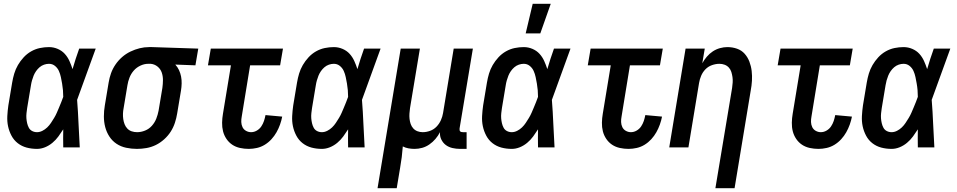

<svg xmlns="http://www.w3.org/2000/svg" viewBox="-20 -776 5040 1011"><path d="M175 8Q146 8 120 1Q94 -6 73.5 -22Q53 -38 40.5 -61.5Q28 -85 22.5 -111Q17 -137 18.5 -165Q20 -193 24 -221L44 -341Q48 -365 55 -388.5Q62 -412 74.5 -433.5Q87 -455 104.5 -474Q122 -493 144 -505.5Q166 -518 190 -523Q214 -528 238 -528Q262 -528 284 -518.5Q306 -509 321 -492.5Q336 -476 345.5 -455Q355 -434 362 -412Q370 -439 378.5 -466Q387 -493 397 -520H484Q459 -453 435 -385Q411 -317 386 -250Q391 -188 393.5 -125.5Q396 -63 400 0H313Q313 -24 312.5 -47.5Q312 -71 313 -95Q301 -76 287.5 -57.5Q274 -39 256 -24Q238 -9 217 -0.5Q196 8 175 8ZM175 -80Q189 -80 203 -87Q217 -94 228.5 -105Q240 -116 248.5 -129Q257 -142 265 -155Q273 -168 279 -182Q285 -196 291 -210Q297 -224 302.5 -238Q308 -252 313 -266Q313 -284 311.5 -301.5Q310 -319 307 -336Q304 -353 300.5 -370Q297 -387 290 -402.5Q283 -418 269.5 -429Q256 -440 238 -440Q225 -440 212 -435.5Q199 -431 188.5 -422Q178 -413 170 -401.5Q162 -390 157 -377.5Q152 -365 148.5 -352.5Q145 -340 143 -327L123 -207Q121 -194 119.5 -180Q118 -166 119 -153Q120 -140 123 -127Q126 -114 132 -103Q138 -92 149.5 -86Q161 -80 175 -80Z M701 8Q672 8 644 2Q616 -4 593.5 -19Q571 -34 556 -57Q541 -80 534 -107Q527 -134 527 -163Q527 -192 532 -221L552 -341Q556 -366 564.5 -390Q573 -414 588 -436Q603 -458 623 -475.5Q643 -493 667 -504.5Q691 -516 715.5 -522Q740 -528 765 -528H781L1024 -520L1009 -432L903 -436Q915 -423 922.5 -407Q930 -391 933.5 -373Q937 -355 936.5 -336Q936 -317 933 -299L913 -179Q909 -154 901 -129.5Q893 -105 879 -83Q865 -61 844.5 -42.5Q824 -24 800.5 -12.5Q777 -1 751.5 3.5Q726 8 701 8ZM702 -80Q723 -80 744 -88.5Q765 -97 780 -114Q795 -131 803 -151.5Q811 -172 815 -193L835 -313Q838 -334 838 -355Q838 -376 831.5 -394.5Q825 -413 809.5 -425.5Q794 -438 774 -440H760Q740 -440 719.5 -430.5Q699 -421 684.5 -404.5Q670 -388 662 -367.5Q654 -347 651 -327L631 -207Q628 -192 627.5 -177.5Q627 -163 629 -149Q631 -135 636 -122Q641 -109 650.5 -99Q660 -89 673.5 -84.5Q687 -80 702 -80Z M1290 8Q1266 8 1243.5 3Q1221 -2 1203 -14Q1185 -26 1172.5 -44.5Q1160 -63 1154.5 -84.5Q1149 -106 1149.5 -130Q1150 -154 1154 -177L1196 -432H1075L1090 -520H1470L1455 -432H1297L1253 -163Q1250 -148 1250.5 -133.5Q1251 -119 1257 -106.5Q1263 -94 1275.5 -87Q1288 -80 1302 -80Q1318 -80 1332.5 -88.5Q1347 -97 1356 -110.5Q1365 -124 1370 -139Q1375 -154 1378 -170L1466 -162Q1462 -141 1454.5 -120Q1447 -99 1436 -79.5Q1425 -60 1409.5 -43Q1394 -26 1374.5 -14Q1355 -2 1333 3Q1311 8 1290 8Z M1675 8Q1646 8 1620 1Q1594 -6 1573.5 -22Q1553 -38 1540.5 -61.5Q1528 -85 1522.5 -111Q1517 -137 1518.5 -165Q1520 -193 1524 -221L1544 -341Q1548 -365 1555 -388.5Q1562 -412 1574.5 -433.5Q1587 -455 1604.5 -474Q1622 -493 1644 -505.5Q1666 -518 1690 -523Q1714 -528 1738 -528Q1762 -528 1784 -518.5Q1806 -509 1821 -492.5Q1836 -476 1845.5 -455Q1855 -434 1862 -412Q1870 -439 1878.5 -466Q1887 -493 1897 -520H1984Q1959 -453 1935 -385Q1911 -317 1886 -250Q1891 -188 1893.5 -125.5Q1896 -63 1900 0H1813Q1813 -24 1812.5 -47.5Q1812 -71 1813 -95Q1801 -76 1787.5 -57.5Q1774 -39 1756 -24Q1738 -9 1717 -0.5Q1696 8 1675 8ZM1675 -80Q1689 -80 1703 -87Q1717 -94 1728.5 -105Q1740 -116 1748.5 -129Q1757 -142 1765 -155Q1773 -168 1779 -182Q1785 -196 1791 -210Q1797 -224 1802.5 -238Q1808 -252 1813 -266Q1813 -284 1811.5 -301.5Q1810 -319 1807 -336Q1804 -353 1800.5 -370Q1797 -387 1790 -402.5Q1783 -418 1769.5 -429Q1756 -440 1738 -440Q1725 -440 1712 -435.5Q1699 -431 1688.5 -422Q1678 -413 1670 -401.5Q1662 -390 1657 -377.5Q1652 -365 1648.5 -352.5Q1645 -340 1643 -327L1623 -207Q1621 -194 1619.5 -180Q1618 -166 1619 -153Q1620 -140 1623 -127Q1626 -114 1632 -103Q1638 -92 1649.5 -86Q1661 -80 1675 -80Z M1968 215 2090 -520H2191L2139 -207Q2137 -193 2136 -178.5Q2135 -164 2136.5 -150Q2138 -136 2142.5 -123Q2147 -110 2156 -100Q2165 -90 2178 -85Q2191 -80 2206 -80Q2225 -80 2244.5 -87Q2264 -94 2278.5 -109Q2293 -124 2301.5 -143Q2310 -162 2313 -181L2369 -520H2470L2400 -100Q2400 -96 2400 -92Q2400 -88 2402.5 -85Q2405 -82 2409 -81Q2413 -80 2418 -80H2437V8H2403Q2382 8 2362.5 3.5Q2343 -1 2328 -12Q2313 -23 2304 -41Q2295 -59 2297 -80Q2287 -61 2273 -44.5Q2259 -28 2241 -15.5Q2223 -3 2203 2.5Q2183 8 2163 8Q2146 8 2130 5Q2114 2 2101 -5Q2099 23 2095.5 51Q2092 79 2087 107L2069 215Z M2675 8Q2646 8 2620 1Q2594 -6 2573.5 -22Q2553 -38 2540.5 -61.5Q2528 -85 2522.5 -111Q2517 -137 2518.5 -165Q2520 -193 2524 -221L2544 -341Q2548 -365 2555 -388.5Q2562 -412 2574.5 -433.5Q2587 -455 2604.5 -474Q2622 -493 2644 -505.5Q2666 -518 2690 -523Q2714 -528 2738 -528Q2762 -528 2784 -518.5Q2806 -509 2821 -492.5Q2836 -476 2845.5 -455Q2855 -434 2862 -412Q2870 -439 2878.5 -466Q2887 -493 2897 -520H2984Q2959 -453 2935 -385Q2911 -317 2886 -250Q2891 -188 2893.5 -125.5Q2896 -63 2900 0H2813Q2813 -24 2812.5 -47.5Q2812 -71 2813 -95Q2801 -76 2787.5 -57.5Q2774 -39 2756 -24Q2738 -9 2717 -0.5Q2696 8 2675 8ZM2675 -80Q2689 -80 2703 -87Q2717 -94 2728.5 -105Q2740 -116 2748.5 -129Q2757 -142 2765 -155Q2773 -168 2779 -182Q2785 -196 2791 -210Q2797 -224 2802.5 -238Q2808 -252 2813 -266Q2813 -284 2811.5 -301.5Q2810 -319 2807 -336Q2804 -353 2800.5 -370Q2797 -387 2790 -402.5Q2783 -418 2769.5 -429Q2756 -440 2738 -440Q2725 -440 2712 -435.5Q2699 -431 2688.5 -422Q2678 -413 2670 -401.5Q2662 -390 2657 -377.5Q2652 -365 2648.5 -352.5Q2645 -340 2643 -327L2623 -207Q2621 -194 2619.5 -180Q2618 -166 2619 -153Q2620 -140 2623 -127Q2626 -114 2632 -103Q2638 -92 2649.5 -86Q2661 -80 2675 -80ZM2748 -600 2785 -756H2880L2825 -600Z M3290 8Q3266 8 3243.5 3Q3221 -2 3203 -14Q3185 -26 3172.5 -44.5Q3160 -63 3154.5 -84.5Q3149 -106 3149.5 -130Q3150 -154 3154 -177L3196 -432H3075L3090 -520H3470L3455 -432H3297L3253 -163Q3250 -148 3250.5 -133.5Q3251 -119 3257 -106.5Q3263 -94 3275.5 -87Q3288 -80 3302 -80Q3318 -80 3332.5 -88.5Q3347 -97 3356 -110.5Q3365 -124 3370 -139Q3375 -154 3378 -170L3466 -162Q3462 -141 3454.5 -120Q3447 -99 3436 -79.5Q3425 -60 3409.5 -43Q3394 -26 3374.5 -14Q3355 -2 3333 3Q3311 8 3290 8Z M3747 215 3835 -313Q3837 -327 3838 -341.5Q3839 -356 3837 -370Q3835 -384 3831 -397Q3827 -410 3818 -420Q3809 -430 3796 -435Q3783 -440 3768 -440Q3749 -440 3729 -433Q3709 -426 3694.5 -411Q3680 -396 3672 -377Q3664 -358 3661 -339L3605 0H3504L3590 -520H3691L3678 -443Q3688 -461 3702 -477.5Q3716 -494 3733.5 -505.5Q3751 -517 3771 -522.5Q3791 -528 3810 -528Q3837 -528 3861 -519.5Q3885 -511 3901 -493Q3917 -475 3926 -451.5Q3935 -428 3938 -402.5Q3941 -377 3939.5 -351Q3938 -325 3933 -299L3848 215Z M4290 8Q4266 8 4243.5 3Q4221 -2 4203 -14Q4185 -26 4172.5 -44.5Q4160 -63 4154.5 -84.5Q4149 -106 4149.5 -130Q4150 -154 4154 -177L4196 -432H4075L4090 -520H4470L4455 -432H4297L4253 -163Q4250 -148 4250.5 -133.5Q4251 -119 4257 -106.5Q4263 -94 4275.5 -87Q4288 -80 4302 -80Q4318 -80 4332.5 -88.5Q4347 -97 4356 -110.5Q4365 -124 4370 -139Q4375 -154 4378 -170L4466 -162Q4462 -141 4454.5 -120Q4447 -99 4436 -79.5Q4425 -60 4409.5 -43Q4394 -26 4374.5 -14Q4355 -2 4333 3Q4311 8 4290 8Z M4675 8Q4646 8 4620 1Q4594 -6 4573.5 -22Q4553 -38 4540.5 -61.5Q4528 -85 4522.5 -111Q4517 -137 4518.5 -165Q4520 -193 4524 -221L4544 -341Q4548 -365 4555 -388.5Q4562 -412 4574.5 -433.5Q4587 -455 4604.5 -474Q4622 -493 4644 -505.5Q4666 -518 4690 -523Q4714 -528 4738 -528Q4762 -528 4784 -518.5Q4806 -509 4821 -492.5Q4836 -476 4845.5 -455Q4855 -434 4862 -412Q4870 -439 4878.5 -466Q4887 -493 4897 -520H4984Q4959 -453 4935 -385Q4911 -317 4886 -250Q4891 -188 4893.5 -125.5Q4896 -63 4900 0H4813Q4813 -24 4812.5 -47.5Q4812 -71 4813 -95Q4801 -76 4787.5 -57.5Q4774 -39 4756 -24Q4738 -9 4717 -0.5Q4696 8 4675 8ZM4675 -80Q4689 -80 4703 -87Q4717 -94 4728.5 -105Q4740 -116 4748.5 -129Q4757 -142 4765 -155Q4773 -168 4779 -182Q4785 -196 4791 -210Q4797 -224 4802.5 -238Q4808 -252 4813 -266Q4813 -284 4811.5 -301.5Q4810 -319 4807 -336Q4804 -353 4800.5 -370Q4797 -387 4790 -402.5Q4783 -418 4769.5 -429Q4756 -440 4738 -440Q4725 -440 4712 -435.5Q4699 -431 4688.5 -422Q4678 -413 4670 -401.5Q4662 -390 4657 -377.5Q4652 -365 4648.5 -352.5Q4645 -340 4643 -327L4623 -207Q4621 -194 4619.5 -180Q4618 -166 4619 -153Q4620 -140 4623 -127Q4626 -114 4632 -103Q4638 -92 4649.5 -86Q4661 -80 4675 -80Z"/></svg>

Font: Iosevka Term Curly Semibold
Style: Italic
Weight: 600
Italic angle: -9°
Designer: Belleve Invis
Foundry: Belleve Invis
Version: Version 32.3.0